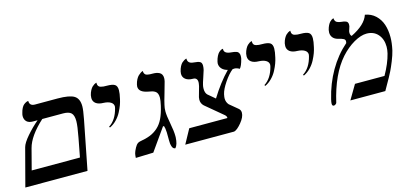

<svg xmlns="http://www.w3.org/2000/svg" viewBox="-67 -927 2789 1295"><g transform="rotate(-15 1328.0 -279.5)"><path d="M-14.2 0 55.2 -263.2Q63 -292 101.1 -335.9Q139.2 -379.9 183.1 -417H150.9Q122.1 -417 107.4 -431.2Q92.8 -445.3 92.8 -470.2Q92.8 -478.5 96.2 -490.2Q100.6 -509.3 108.2 -523.7Q115.7 -538.1 123.8 -544.4Q131.8 -550.8 139.2 -554.4Q146.5 -558.1 151.4 -558.6L155.8 -559.1Q155.8 -523.9 193.8 -523.9H351.1Q433.6 -523.9 466.3 -503.7Q499 -483.4 499 -430.2Q499 -403.8 486.8 -340.8L419.9 0ZM215.8 -417Q116.2 -326.2 95.2 -246.1L57.1 -100.1H394L418.9 -231Q434.1 -310.5 434.1 -344.2Q434.1 -385.3 417.2 -401.1Q400.4 -417 360.8 -417Z M642.1 -243.2 637.7 -250Q689.5 -282.7 709 -360.8Q710.9 -368.7 710.9 -372.1Q710.9 -391.1 692.9 -402.3Q674.8 -413.6 643.1 -415Q608.9 -415.5 590.3 -429.4Q571.8 -443.4 571.8 -467.8Q571.8 -473.1 573.7 -486.8Q578.1 -505.4 585.9 -519.8Q593.8 -534.2 601.3 -541.3Q608.9 -548.3 616 -552.7Q623 -557.1 627.4 -558.1L631.8 -559.1V-554.2Q631.8 -542.5 637 -535.2Q642.1 -527.8 653.1 -525.1Q664.1 -522.5 671.9 -521.7Q679.7 -521 693.8 -521Q733.4 -521 749.5 -510.7Q765.6 -500.5 765.6 -471.2Q765.6 -448.2 756.8 -411.1Q752.9 -392.1 745.4 -371.3Q737.8 -350.6 724.6 -325.2Q711.4 -299.8 689.9 -277.6Q668.5 -255.4 642.1 -243.2Z M1036.6 -295.9Q1031.2 -274.9 1031.2 -251Q1031.2 -221.7 1042.2 -164.6Q1053.2 -107.4 1053.2 -75.2V-64.9Q1050.8 -15.1 1032.2 5.9Q1016.6 5.9 1010 -13.4Q1003.4 -32.7 1004.2 -57.4Q1004.9 -82 1003.7 -112.3Q1002.4 -142.6 996.6 -158.2H989.3L880.4 -3.9L757.3 0Q757.3 -1.5 757.8 -7.8Q758.3 -14.2 758.8 -19Q759.3 -23.9 761.2 -31.7Q763.2 -39.6 766.6 -46.9Q776.9 -70.3 787.1 -83.5Q797.4 -96.7 813.5 -100.1Q856.9 -107.4 886.7 -119.4Q916.5 -131.3 941.4 -153.6Q966.3 -175.8 982.9 -210.2Q999.5 -244.6 1011.2 -295.9Q1019.5 -333 1019.5 -350.1Q1019.5 -367.2 1015.1 -378.4Q1010.7 -389.6 1001 -395.8Q991.2 -401.9 981.2 -404.8Q971.2 -407.7 954.6 -410.2Q890.6 -421.9 890.6 -461.9Q890.6 -466.3 892.6 -476.1Q897 -495.1 905 -510.3Q913.1 -525.4 921.4 -533.2Q929.7 -541 937.3 -546.1Q944.8 -551.3 949.7 -552.7L954.6 -554.2Q954.1 -544.4 957.5 -537.6Q960.9 -530.8 965.8 -527.3Q970.7 -523.9 980 -522.2Q989.3 -520.5 994.9 -520.3Q1000.5 -520 1011.2 -520Q1026.4 -520 1037.8 -518.1Q1049.3 -516.1 1059.8 -511Q1070.3 -505.9 1075.9 -495.8Q1081.5 -485.8 1081.5 -471.2Q1081.5 -461.4 1078.6 -448.2Q1074.7 -431.2 1057.6 -373.5Q1040.5 -315.9 1036.6 -295.9Z M1333.5 -289.1 1383.3 -247.1Q1442.9 -343.8 1510.3 -413.1Q1484.9 -418.9 1470.2 -434.8Q1455.6 -450.7 1455.6 -472.2Q1455.6 -475.1 1457.5 -484.9Q1462.4 -505.9 1470.2 -521.2Q1478 -536.6 1485.6 -543.7Q1493.2 -550.8 1500.2 -554.7Q1507.3 -558.6 1511.7 -558.6L1516.1 -559.1Q1516.1 -558.6 1515.6 -556.9Q1515.1 -555.2 1515.1 -554.2Q1515.1 -524.4 1564.5 -521Q1575.7 -520 1581.5 -519Q1587.4 -518.1 1595.9 -515.6Q1604.5 -513.2 1608.6 -509.3Q1612.8 -505.4 1616 -498.5Q1619.1 -491.7 1619.1 -481.9Q1619.1 -469.7 1617.2 -461.9Q1604.5 -413.1 1590.3 -398.9Q1571.8 -410.2 1555.2 -410.2Q1547.4 -410.2 1542.5 -409.2Q1512.2 -384.8 1481.4 -339.1Q1450.7 -293.5 1443.4 -261.2Q1439.5 -241.7 1439.5 -232.9Q1439.5 -206.5 1455.6 -188L1513.2 -140.1Q1527.3 -128.9 1527.3 -109.9Q1527.3 -79.6 1496.3 -42.2Q1465.3 -4.9 1444.3 0H1102.5L1157.2 -100.1H1423.3Q1425.8 -109.9 1413.6 -122.1L1291.5 -224.1Q1272.5 -241.7 1272.5 -268.1Q1272.5 -273.4 1274.4 -285.2L1294.4 -356.9Q1298.3 -376.5 1298.3 -383.8Q1298.3 -416 1267.6 -416Q1235.4 -416 1216.8 -430.2Q1198.2 -444.3 1198.2 -469.2Q1198.2 -473.1 1200.2 -484.9Q1204.6 -504.4 1212.4 -519.3Q1220.2 -534.2 1228.3 -541.3Q1236.3 -548.3 1243.7 -552.7Q1251 -557.1 1255.4 -558.1L1260.3 -559.1V-556.2Q1260.3 -523.9 1300.3 -521Q1331.5 -518.6 1344 -511.7Q1356.4 -504.9 1356.4 -483.9Q1356.4 -470.2 1352.5 -454.1Q1350.1 -443.8 1337.4 -407.2Q1324.7 -370.1 1322.3 -357.9Q1319.3 -346.2 1319.3 -332Q1319.3 -303.2 1333.5 -289.1Z M1726.6 -243.2 1722.2 -250Q1773.9 -282.7 1793.5 -360.8Q1795.4 -368.7 1795.4 -372.1Q1795.4 -391.1 1777.3 -402.3Q1759.3 -413.6 1727.5 -415Q1693.4 -415.5 1674.8 -429.4Q1656.2 -443.4 1656.2 -467.8Q1656.2 -473.1 1658.2 -486.8Q1662.6 -505.4 1670.4 -519.8Q1678.2 -534.2 1685.8 -541.3Q1693.4 -548.3 1700.4 -552.7Q1707.5 -557.1 1711.9 -558.1L1716.3 -559.1V-554.2Q1716.3 -542.5 1721.4 -535.2Q1726.6 -527.8 1737.5 -525.1Q1748.5 -522.5 1756.3 -521.7Q1764.2 -521 1778.3 -521Q1817.9 -521 1834 -510.7Q1850.1 -500.5 1850.1 -471.2Q1850.1 -448.2 1841.3 -411.1Q1837.4 -392.1 1829.8 -371.3Q1822.3 -350.6 1809.1 -325.2Q1795.9 -299.8 1774.4 -277.6Q1752.9 -255.4 1726.6 -243.2Z M1996.1 -243.2 1991.7 -250Q2043.5 -282.7 2063 -360.8Q2064.9 -368.7 2064.9 -372.1Q2064.9 -391.1 2046.9 -402.3Q2028.8 -413.6 1997.1 -415Q1962.9 -415.5 1944.3 -429.4Q1925.8 -443.4 1925.8 -467.8Q1925.8 -473.1 1927.7 -486.8Q1932.1 -505.4 1939.9 -519.8Q1947.8 -534.2 1955.3 -541.3Q1962.9 -548.3 1970 -552.7Q1977.1 -557.1 1981.4 -558.1L1985.8 -559.1V-554.2Q1985.8 -542.5 1991 -535.2Q1996.1 -527.8 2007.1 -525.1Q2018.1 -522.5 2025.9 -521.7Q2033.7 -521 2047.9 -521Q2087.4 -521 2103.5 -510.7Q2119.6 -500.5 2119.6 -471.2Q2119.6 -448.2 2110.8 -411.1Q2106.9 -392.1 2099.4 -371.3Q2091.8 -350.6 2078.6 -325.2Q2065.4 -299.8 2043.9 -277.6Q2022.5 -255.4 1996.1 -243.2Z M2499.5 -533.2Q2542.5 -525.9 2571.8 -498.3Q2601.1 -470.7 2614.3 -431.4Q2627.4 -392.1 2627.4 -342.8Q2627.4 -302.7 2616.2 -252Q2608.9 -221.7 2593.3 -182.9Q2577.6 -144 2566.4 -121.3Q2555.2 -98.6 2546.4 -83L2499.5 0H2255.4L2314.5 -100.1H2520.5Q2563.5 -175.8 2579.6 -241.2Q2585.4 -265.6 2585.4 -287.1Q2585.4 -339.8 2556.2 -373.5Q2526.9 -407.2 2476.6 -407.2Q2437.5 -407.2 2387.7 -378.9Q2337.9 -350.1 2294.4 -301.8Q2203.1 -199.2 2159.2 -8.8Q2158.2 -4.9 2151.9 0Q2145.5 4.9 2139.2 4.9Q2127.4 4.9 2127.4 -11.2Q2127.4 -21.5 2132.3 -42Q2156.7 -144.5 2207 -231.7Q2257.3 -318.8 2328.6 -380.9Q2330.6 -388.7 2330.6 -393.1Q2330.6 -404.8 2320.3 -410.6Q2310.1 -416.5 2283.2 -422.9Q2259.8 -428.7 2247.6 -443.6Q2235.4 -458.5 2235.4 -479Q2235.4 -485.4 2237.3 -497.1Q2241.7 -514.6 2248.5 -528.1Q2255.4 -541.5 2262 -548.3Q2268.6 -555.2 2274.7 -559.1Q2280.8 -563 2284.7 -564L2288.6 -564.9Q2289.1 -554.2 2293 -546.6Q2296.9 -539.1 2304.4 -535.4Q2312 -531.7 2318.4 -530.3Q2324.7 -528.8 2333.5 -527.8Q2344.2 -526.9 2350.3 -525.6Q2356.4 -524.4 2364.3 -521.5Q2372.1 -518.6 2375.7 -512.5Q2379.4 -506.3 2379.4 -497.1Q2379.4 -488.8 2378.4 -484.9Q2376.5 -476.1 2373 -467.8Q2369.6 -459.5 2368.2 -453.1Q2367.2 -450.2 2367.2 -442.9Q2367.2 -425.8 2376.5 -418Q2478.5 -467.8 2499.5 -533.2Z"/></g></svg>

Font: Linux Libertine G
Style: Italic
Weight: 400
Italic angle: -12°
Designer: Philipp H. Poll
Foundry: Philipp H. Poll
Version: Version 5.1.3